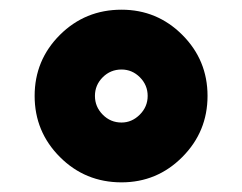

<svg xmlns="http://www.w3.org/2000/svg" viewBox="-20 -691 501 398"><path d="M231.9 -670.9Q305.7 -670.9 357.9 -618.7Q410.2 -566.4 410.2 -492.2Q410.2 -418 357.9 -365.5Q305.7 -313 231.9 -313Q156.7 -313 104.2 -365.5Q51.8 -418 51.8 -492.2Q51.8 -566.4 104.2 -618.7Q156.7 -670.9 231.9 -670.9ZM231.9 -437Q253.4 -437 269.8 -453.4Q286.1 -469.7 286.1 -492.2Q286.1 -514.6 270 -530.8Q253.9 -546.9 231.9 -546.9Q209 -546.9 192.9 -530.8Q176.8 -514.6 176.8 -492.2Q176.8 -469.7 192.9 -453.4Q209 -437 231.9 -437Z"/></svg>

Font: Human Sans Black
Style: Regular
Weight: 800
Designer: Tim Radville
Foundry: Continuum
Version: Version 1.000;FEAKit 1.0